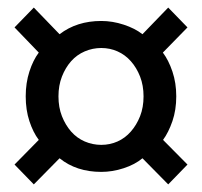

<svg xmlns="http://www.w3.org/2000/svg" viewBox="-20 -585 537 510"><path d="M18.6 -147.9 83 -213.4Q67.9 -233.4 58.1 -263.2Q48.3 -293 48.3 -329.1Q48.3 -364.7 58.1 -395Q67.9 -425.3 83 -445.3L18.6 -512.2L69.8 -564.9L138.2 -494.1Q184.1 -529.3 249 -529.3Q278.8 -529.3 308.6 -519.5Q338.4 -509.8 358.4 -494.1L426.8 -564.9L478 -512.2L412.6 -445.3Q427.7 -425.3 438 -395Q448.2 -364.7 448.2 -329.1Q448.2 -293 438 -263.2Q427.7 -233.4 413.1 -213.4L478 -147.9L426.8 -95.2L358.4 -164.6Q338.4 -147.9 308.6 -138.2Q278.8 -128.4 249 -128.4Q183.1 -128.4 138.2 -164.6L69.8 -95.2ZM135.3 -329.1Q135.3 -299.8 144.5 -276.4Q153.8 -252.9 168.9 -235.6Q184.1 -218.3 205.1 -209.2Q226.1 -200.2 249 -200.2Q272 -200.2 292.2 -209.2Q312.5 -218.3 327.6 -235.6Q342.8 -252.9 352.1 -276.4Q361.3 -299.8 361.3 -329.1Q361.3 -357.9 352.1 -381.6Q342.8 -405.3 327.6 -422.4Q312.5 -439.5 292.2 -448.5Q272 -457.5 249 -457.5Q226.1 -457.5 205.1 -448.5Q184.1 -439.5 168.9 -422.4Q153.8 -405.3 144.5 -381.6Q135.3 -357.9 135.3 -329.1Z"/></svg>

Font: Pyidaungsu Numbers
Style: Regular
Weight: 400
Designer: Sun Tun
Foundry: MCF
Version: Version 1.083; ttfautohint (v1.8.2)